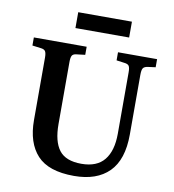

<svg xmlns="http://www.w3.org/2000/svg" viewBox="-96 -976 974 1074"><g transform="rotate(10 391.0 -439.0)"><path d="M396 14Q251 14 186.5 -56Q122 -126 122 -255V-610Q122 -635 115.5 -645.5Q109 -656 88 -658L41 -664V-710H341V-664L291 -658Q273 -656 267 -645.5Q261 -635 261 -608V-257Q261 -158 298.5 -109Q336 -60 425 -60Q513 -60 555 -112Q597 -164 597 -261V-610Q597 -636 590.5 -646Q584 -656 563 -658L519 -664V-710H741V-664L696 -658Q677 -655 670.5 -645Q664 -635 664 -607V-268Q664 -125 594.5 -55.5Q525 14 396 14ZM261 -802V-892H566V-802Z"/></g></svg>

Font: Literata 36pt SemiBold
Style: Regular
Weight: 600
Designer: Latin by Veronika Burian and Jose Scaglione. Greek by Irene Vlachou. Cyrillic by Vera Evstafieva.
Foundry: TypeTogether
Version: Version 3.002